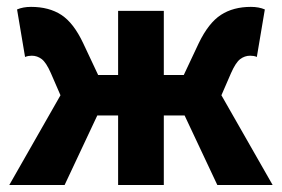

<svg xmlns="http://www.w3.org/2000/svg" viewBox="-20 -527 803 547"><path d="M6.5 0 152.3 -255.6 124.9 -318.7Q111.7 -348.7 99 -358.5Q86.2 -368.3 70.4 -368.3Q65.4 -368.3 60.9 -367.5Q56.4 -366.7 51.4 -364.7L28.6 -500.1Q45.7 -507.4 68.4 -507.4Q119.6 -507.4 154.7 -484.6Q189.7 -461.8 216.9 -404.1L259.6 -313.4H316.5V-496.1H446.7V-313.4H503.6L546.3 -404.1Q574.2 -461.8 609.4 -484.6Q644.5 -507.4 694.8 -507.4Q717.5 -507.4 734.5 -500.1L711.7 -364.7Q707.7 -366.7 702.7 -367.5Q697.8 -368.3 692.8 -368.3Q677.1 -368.3 664.2 -358.5Q651.4 -348.7 638.2 -318.7L610.8 -255.6L756.7 0H599.1L505.9 -198.1H446.7V0H316.5V-198.1H257.2L164.1 0Z"/></svg>

Font: Source Sans 3 Variable
Style: Regular
Weight: 200
Designer: Paul D. Hunt
Foundry: Adobe Systems Incorporated
Version: Version 3.026